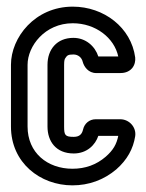

<svg xmlns="http://www.w3.org/2000/svg" viewBox="-20 -527 441 578"><path d="M123 -332V-146C123 -102 148 -65 202 -65C242 -65 267 -91 276 -118H336C331 -93 321 -75 298 -55C270 -31 237 -19 198 -19C123 -19 63 -67 63 -146V-332C63 -388 115 -457 199 -457C268 -457 324 -413 336 -357H276C266 -388 238 -413 201 -413C151 -413 123 -378 123 -332ZM198 31C247 31 292 15 330 -17C363 -46 381 -79 387 -117C391 -144 369 -168 342 -168H268C249 -168 234 -155 230 -137C227 -124 220 -115 202 -115C176 -115 173 -120 173 -146V-332C173 -346 175 -349 176 -351C182 -360 184 -363 201 -363C215 -363 226 -354 229 -341C233 -326 246 -307 270 -307H341C352 -307 367 -309 378 -322C386 -332 388 -344 387 -354C375 -444 293 -507 199 -507C85 -507 13 -414 13 -332V-146C13 -37 101 31 198 31Z"/></svg>

Font: DIN Rundschrift
Style: MittelKont
Weight: 400
Version: Version 1.027